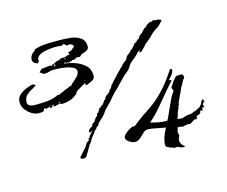

<svg xmlns="http://www.w3.org/2000/svg" viewBox="-79 -473 838 710"><g transform="rotate(-15 340.5 -118.5)"><path d="M59 -128Q37 -128 18 -146Q-1 -164 -1 -185Q-1 -202 10 -212Q21 -222 35.5 -228Q50 -234 62 -237L74 -231Q71 -229 67.5 -227Q64 -225 61 -223Q47 -216 35.5 -206Q24 -196 24 -178Q24 -161 54 -161Q77 -161 99.5 -163Q122 -165 142 -175L148 -174Q150 -176 159 -179.5Q168 -183 176 -187Q190 -192 195 -195L198 -194V-193L199 -194L200 -193L199 -195Q199 -196 205 -202Q213 -208 224.5 -219.5Q236 -231 236 -241Q236 -255 212 -262Q188 -269 149 -269Q142 -269 133 -266Q129 -265 124 -264Q119 -263 114 -263L99 -273L110 -284Q119 -284 126.5 -285.5Q134 -287 144 -287H145Q147 -286 149 -284V-285L151 -288H152Q152 -289 154 -289H159V-285L153 -282Q161 -280 164 -280L159 -283L164 -284L159 -288L160 -292H161L175 -298L178 -297L187 -302H188V-303H201L209 -305H211L215 -308L221 -307L223 -310L220 -317L234 -321Q235 -323 237 -324.5Q239 -326 240 -327Q247 -331 247 -335Q246 -337 242 -340.5Q238 -344 232 -345L231 -348V-344L222 -343L216 -348V-349L213 -352L203 -347Q198 -348 193 -348.5Q188 -349 183 -349Q172 -349 154.5 -347Q137 -345 123 -339Q109 -333 106 -320L108 -316L102 -307Q95 -308 89 -313Q83 -318 83 -325Q83 -344 102 -355H103V-359Q121 -366 140 -367.5Q159 -369 177 -369H206Q223 -369 244 -366.5Q265 -364 280.5 -353.5Q296 -343 296 -319Q296 -311 288.5 -306.5Q281 -302 273 -300Q266 -298 264.5 -296.5Q263 -295 263 -295L262 -292L256 -290L244 -291L238 -286L230 -285L229 -286Q227 -286 226 -287V-283L221 -282L219 -284V-283L215 -280H211L208 -283L205 -281L198 -285L195 -281Q215 -279 236.5 -271.5Q258 -264 273.5 -249.5Q289 -235 289 -211Q289 -198 278 -192.5Q267 -187 257 -183L250 -186L253 -193L250 -191Q239 -184 225 -176.5Q211 -169 211 -163L210 -162Q198 -150 181.5 -144.5Q165 -139 148 -139L140 -143L132 -139L130 -140L121 -137L117 -139V-143Q118 -143 119 -143.5Q120 -144 121 -144L122 -145Q118 -144 113 -144Q108 -144 103 -144L116 -142L105 -133L102 -143L99 -139L91 -138L90 -139V-134L84 -140L80 -139L78 -132Q74 -129 69 -128.5Q64 -128 59 -128ZM183 75Q177 77 174 77Q169 77 165.5 74.5Q162 72 163 70L192 37L199 25Q200 23 204 21Q208 19 210 17Q212 15 210.5 13.5Q209 12 210 11Q211 9 213 9Q215 9 216 8Q216 8 215.5 5.5Q215 3 218 1L233 -14Q229 -13 227 -12Q225 -11 222 -9Q222 -10 219 -12Q221 -16 219 -17L227 -26Q236 -29 236 -32Q236 -35 239 -38Q240 -40 244 -42Q248 -44 249 -45Q251 -47 250 -47.5Q249 -48 250 -49L258 -59Q260 -61 263 -63Q266 -65 264 -66Q263 -67 264 -68.5Q265 -70 265 -71Q267 -73 270 -73Q272 -78 277 -83Q277 -83 276 -83.5Q275 -84 276 -85Q278 -88 280 -89Q282 -90 286 -91Q288 -93 287.5 -94Q287 -95 288 -96Q289 -96 295 -98L298 -105Q301 -105 302 -106Q301 -106 301 -110Q303 -111 307 -113.5Q311 -116 309 -119L317 -128Q317 -128 322 -128Q322 -130 321.5 -130.5Q321 -131 322 -132Q323 -133 325 -133.5Q327 -134 328 -135Q330 -136 329.5 -137Q329 -138 330 -139Q332 -143 336 -146.5Q340 -150 342 -154L341 -155Q341 -155 352 -167.5Q363 -180 378 -195.5Q393 -211 404 -221Q404 -222 403 -223L407 -225Q409 -227 414 -230.5Q419 -234 420 -235L427 -248Q429 -250 435.5 -254.5Q442 -259 444 -263Q445 -265 448.5 -266.5Q452 -268 453 -270Q461 -278 465 -285Q473 -288 476 -291.5Q479 -295 481 -298Q481 -296 482 -296L487 -300Q489 -304 489 -307H490Q492 -307 493 -308.5Q494 -310 495 -311Q496 -313 497.5 -313Q499 -313 500 -314L517 -332Q518 -332 518 -331.5Q518 -331 519 -331Q521 -332 520.5 -332.5Q520 -333 520 -333Q520 -333 521.5 -333.5Q523 -334 524 -335Q525 -337 526 -338.5Q527 -340 529 -341Q531 -342 534.5 -344Q538 -346 542 -348H545Q545 -348 545 -346Q551 -348 554 -351Q555 -351 556 -350Q558 -350 561.5 -349Q565 -348 566 -348Q568 -348 568.5 -348.5Q569 -349 571 -349Q573 -349 575.5 -348Q578 -347 579 -345H581Q583 -345 583 -345.5Q583 -346 584 -346V-342L580 -337Q579 -336 575 -331.5Q571 -327 568 -325Q562 -319 555 -316L548 -311Q542 -307 536.5 -301Q531 -295 526 -290Q524 -290 524 -289Q524 -289 522 -287L517 -283Q516 -281 512.5 -279Q509 -277 507 -275Q505 -274 503 -271Q501 -268 499 -266L486 -253V-252Q480 -248 476 -249Q475 -249 474.5 -249.5Q474 -250 473 -250Q475 -252 477 -253.5Q479 -255 480 -257Q479 -257 479.5 -257.5Q480 -258 480 -258Q479 -258 478 -257Q477 -256 477 -256Q476 -256 474.5 -255Q473 -254 471 -253Q467 -249 463 -244.5Q459 -240 454 -236L444 -228Q431 -218 425.5 -207.5Q420 -197 405 -186Q403 -185 395 -177Q387 -169 379.5 -161Q372 -153 370 -151Q366 -146 356.5 -137.5Q347 -129 340 -121L324 -102L298 -75L291 -65Q287 -59 281 -53.5Q275 -48 269 -42Q268 -41 265.5 -38.5Q263 -36 260 -34Q260 -34 260 -31Q260 -28 250 -22Q249 -22 249.5 -21Q250 -20 249 -19L239 -10Q238 -9 238 -7Q238 -5 236 -4Q224 10 222 13.5Q220 17 220 17Q219 21 215.5 25.5Q212 30 210 31Q210 31 204.5 40.5Q199 50 193 60.5Q187 71 183 75ZM203 -295 205 -296 206 -298H205L201 -299L200 -298V-297ZM251 -200H255L253 -202ZM542 132Q537 132 533.5 130.5Q530 129 527 128Q524 126 520 125Q516 124 508 126Q505 123 496 121Q490 119 484 116Q478 113 478 106Q478 80 498 45Q491 44 484.5 42.5Q478 41 471 40Q461 38 451 36Q441 34 430 34Q420 34 412 42L411 41L412 43Q405 50 395 58.5Q385 67 374 67Q366 67 353.5 59.5Q341 52 341 42Q341 36 349.5 28Q358 20 368.5 14.5Q379 9 383 9L386 11L399 1Q410 -7 421 -15.5Q432 -24 443 -30L445 -32Q474 -50 499 -74Q524 -98 543 -124Q550 -133 556 -142Q562 -151 568 -160H571L575 -158Q576 -149 568 -138.5Q560 -128 554 -122L556 -120L560 -121L563 -118L535 -86Q514 -61 492.5 -35.5Q471 -10 446 12Q460 16 476 19Q492 22 509 22Q514 14 518.5 3.5Q523 -7 528 -18Q536 -35 543.5 -51.5Q551 -68 560 -78Q559 -85 555 -92L570 -115L573 -117Q580 -132 593 -130H605Q611 -127 611 -117L610 -115Q606 -111 602.5 -105Q599 -99 596 -92Q594 -90 591 -84Q588 -78 586 -73Q584 -67 582.5 -64.5Q581 -62 580 -60Q578 -58 578 -56Q576 -51 573.5 -45.5Q571 -40 567 -35L569 -30L565 -29L567 -25L563 -21Q562 -15 559.5 -9.5Q557 -4 555 1Q553 8 551 14Q549 20 547 26Q551 26 554 26.5Q557 27 561 27Q566 27 570.5 25.5Q575 24 579 23L590 20L593 21Q598 20 603.5 19Q609 18 612 14L615 15L628 9Q631 7 634 5.5Q637 4 640 2L642 -3H644Q644 -3 646 -7Q651 -21 657 -21L658 -18V-16L661 -9L656 -10L654 -7Q655 -5 655 -5Q655 -5 653 -5V-4H652Q652 -3 652 -2Q652 3 655 9L648 8L646 9V12L644 21L638 16H637L635 24Q629 32 620 32L617 36L619 40L613 45L609 43L606 44Q603 46 600 48Q597 50 593 52V53L588 55Q583 55 580 54Q576 54 574 55Q568 55 560 58L546 55L543 56H537L539 61L535 70L536 73Q536 76 536.5 79.5Q537 83 538 87L537 88Q532 98 532 105Q532 119 549 130ZM139 -145 146 -149Q144 -149 142 -148.5Q140 -148 138 -148L137 -149V-148L136 -147H139Z"/></g></svg>

Font: Kolker Brush
Style: Regular
Weight: 400
Designer: Robert E. Leuschke
Foundry: Robert E. Leuschke
Version: Version 1.010; ttfautohint (v1.8.3)